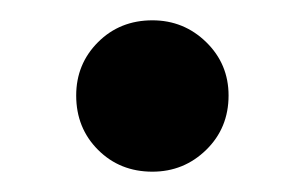

<svg xmlns="http://www.w3.org/2000/svg" viewBox="-20 -162 300 189"><path d="M130 7Q98 7 76.5 -14.5Q55 -36 55 -68Q55 -99 76.5 -120.5Q98 -142 130 -142Q161 -142 183 -120.5Q205 -99 205 -68Q205 -36 183 -14.5Q161 7 130 7Z"/></svg>

Font: Albert Sans SemiBold
Style: Regular
Weight: 600
Designer: Andreas Rasmussen
Foundry: a.Foundry
Version: Version 1.025